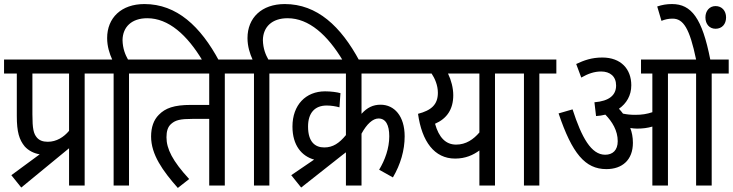

<svg xmlns="http://www.w3.org/2000/svg" viewBox="-20 -916 3618 948"><path d="M36 -51 85 10 321 -184V0H398V-553H482V-622H0V-553H63V-343C63 -264 75 -226 102 -193C120 -173 146 -159 176 -154ZM321 -553V-270C295 -239 259 -216 216 -216C191 -216 174 -223 162 -237C146 -256 140 -279 140 -352V-553Z M541 -553V0H617V-553H701V-622H612C599 -645 586 -675 585 -718C586 -783 630 -826 707 -826C812 -826 904 -744 981 -615H1062C970 -786 853 -896 693 -896C579 -896 509 -828 509 -728C509 -687 521 -650 534 -622H469V-553Z M1090 -553H1174V-622H689V-553H1013V-398H923C839 -398 796 -382 764 -349C739 -324 726 -288 726 -242C726 -153 783 -73 858 12L914 -32C832 -121 802 -181 802 -238C802 -267 808 -290 826 -305C847 -323 870 -329 931 -329H1013V0H1090Z M1234 -553V0H1310V-553H1394V-622H1305C1292 -645 1279 -675 1278 -718C1279 -783 1323 -826 1400 -826C1505 -826 1597 -744 1674 -615H1755C1663 -786 1546 -896 1386 -896C1272 -896 1202 -828 1202 -728C1202 -687 1214 -650 1227 -622H1162V-553Z M1418 -51 1467 10 1671 -151C1677 -155 1683 -160 1688 -164V0H1765V-256C1791 -304 1821 -331 1849 -331C1884 -331 1902 -300 1902 -243C1902 -184 1881 -126 1852 -78L1920 -40C1958 -105 1978 -174 1978 -243C1978 -343 1927 -399 1859 -399C1822 -399 1793 -385 1765 -354V-553H2027V-622H1382V-553H1688V-249C1655 -209 1624 -188 1581 -188C1536 -188 1501 -215 1501 -291C1501 -358 1534 -395 1593 -395C1615 -395 1639 -391 1656 -386L1661 -456C1644 -461 1614 -465 1585 -465C1490 -465 1424 -398 1424 -291C1424 -198 1470 -145 1531 -128Z M2508 -622H2014V-553H2111C2127 -529 2142 -495 2142 -458C2142 -399 2109 -371 2044 -354C2063 -217 2125 -133 2227 -133C2279 -133 2317 -151 2347 -173V0H2424V-553H2508ZM2128 -305C2186 -330 2218 -376 2218 -446C2218 -481 2208 -520 2192 -553H2347V-262C2318 -228 2281 -202 2232 -202C2181 -202 2147 -237 2128 -305Z M2643 -553H2727V-622H2495V-553H2567V0H2643Z M3105 -211C3105 -239 3100 -263 3092 -284C3104 -282 3116 -281 3126 -281C3153 -281 3177 -284 3201 -291V0H3278V-553H3417V0H3494V-553H3578V-622H3487C3447 -826 3394 -896 3298 -896C3271 -896 3249 -892 3225 -884L3246 -813C3263 -820 3280 -824 3301 -824C3354 -824 3385 -776 3417 -622H3145V-553H3201V-362C3174 -353 3150 -349 3116 -349C3094 -349 3075 -351 3056 -355C3050 -363 3043 -372 3036 -379C3073 -405 3097 -444 3097 -495C3097 -575 3046 -632 2954 -632C2901 -632 2863 -618 2825 -600L2850 -533C2883 -552 2914 -563 2948 -563C2992 -563 3022 -539 3022 -494C3022 -446 2988 -417 2915 -411L2923 -343C2939 -344 2954 -346 2969 -350C3003 -315 3030 -271 3030 -219C3030 -174 3005 -152 2968 -152C2899 -152 2852 -237 2807 -376L2738 -356C2805 -158 2869 -81 2974 -81C3052 -81 3105 -126 3105 -211ZM3463 -830C3463 -797 3483 -774 3513 -774C3545 -774 3565 -797 3565 -830C3565 -862 3545 -886 3513 -886C3483 -886 3463 -862 3463 -830Z"/></svg>

Font: Noto Sans Condensed
Style: Italic
Weight: 400
Width: 3
Italic angle: -12°
Designer: Monotype Design Team
Foundry: Monotype Imaging Inc.
Version: Version 2.013